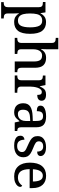

<svg xmlns="http://www.w3.org/2000/svg" viewBox="1136 -1936 1037 3349"><g transform="rotate(90 1654.5 -261.5)"><path d="M17 237V192H26Q46 192 64 187Q82 182 93.5 167Q105 152 105 122V-422Q105 -453 94 -467.5Q83 -482 65.5 -486.5Q48 -491 27 -491H15V-536H196L209 -449H213Q235 -493 271.5 -519.5Q308 -546 366 -546Q465 -546 517.5 -479.5Q570 -413 570 -268Q570 -123 517.5 -56.5Q465 10 365 10Q309 10 273 -12.5Q237 -35 215 -73H211Q213 -44 214 -12.5Q215 19 215 40V125Q215 154 226.5 168.5Q238 183 256 187.5Q274 192 294 192H302V237ZM342 -56Q404 -56 430.5 -110Q457 -164 457 -269Q457 -374 430.5 -426.5Q404 -479 342 -479Q293 -479 265.5 -456Q238 -433 226.5 -386Q215 -339 215 -268Q215 -199 226.5 -152Q238 -105 266 -80.5Q294 -56 342 -56Z M641 0V-45H649Q671 -45 689 -50Q707 -55 718 -70.5Q729 -86 729 -116V-649Q729 -678 717 -692Q705 -706 687.5 -710.5Q670 -715 650 -715H641V-760H839V-553Q839 -534 838 -513Q837 -492 836 -477Q835 -462 835 -459H840Q855 -487 876 -507Q897 -527 924.5 -537Q952 -547 988 -547Q1073 -547 1117.5 -500.5Q1162 -454 1162 -352V-117Q1162 -86 1171.5 -70.5Q1181 -55 1197.5 -50Q1214 -45 1236 -45H1239V0H1052V-341Q1052 -405 1029.5 -441Q1007 -477 950 -477Q912 -477 887 -456.5Q862 -436 850.5 -400Q839 -364 839 -317V-112Q839 -83 849.5 -68.5Q860 -54 878 -49.5Q896 -45 918 -45H921V0Z M1296 0V-45H1300Q1323 -45 1341 -50Q1359 -55 1369.5 -70.5Q1380 -86 1380 -117V-423Q1380 -453 1369 -467.5Q1358 -482 1340.5 -486.5Q1323 -491 1301 -491H1298V-536H1464L1484 -438H1489Q1502 -469 1518.5 -494Q1535 -519 1560.5 -532.5Q1586 -546 1629 -546Q1685 -546 1711 -525.5Q1737 -505 1737 -469Q1737 -434 1712.5 -413.5Q1688 -393 1635 -393Q1635 -421 1630.5 -438.5Q1626 -456 1615 -464Q1604 -472 1584 -472Q1558 -472 1539.5 -451.5Q1521 -431 1510.5 -399Q1500 -367 1495 -332Q1490 -297 1490 -268V-112Q1490 -83 1501 -68.5Q1512 -54 1529.5 -49.5Q1547 -45 1569 -45H1598V0Z M1936 10Q1892 10 1856.5 -7.5Q1821 -25 1801 -61Q1781 -97 1781 -151Q1781 -231 1837 -269.5Q1893 -308 2008 -312L2090 -315V-373Q2090 -409 2084 -436Q2078 -463 2059.5 -478.5Q2041 -494 2004 -494Q1969 -494 1950.5 -480Q1932 -466 1925.5 -442Q1919 -418 1919 -385Q1871 -385 1847 -400Q1823 -415 1823 -449Q1823 -485 1848.5 -506Q1874 -527 1916.5 -537Q1959 -547 2010 -547Q2105 -547 2152.5 -508Q2200 -469 2200 -375V-117Q2200 -89 2206 -73.5Q2212 -58 2226 -51.5Q2240 -45 2262 -45H2265V0H2116L2098 -81H2090Q2069 -54 2049 -33.5Q2029 -13 2003 -1.5Q1977 10 1936 10ZM1968 -55Q2006 -55 2033 -71.5Q2060 -88 2075 -119Q2090 -150 2090 -191V-270L2032 -267Q1979 -265 1949 -250.5Q1919 -236 1906.5 -210Q1894 -184 1894 -146Q1894 -116 1902 -96Q1910 -76 1926.5 -65.5Q1943 -55 1968 -55Z M2520 10Q2465 10 2426 -2.5Q2387 -15 2367 -39.5Q2347 -64 2347 -98Q2347 -125 2358.5 -140.5Q2370 -156 2386 -162.5Q2402 -169 2417 -169Q2417 -114 2441.5 -78Q2466 -42 2526 -42Q2578 -42 2605 -66Q2632 -90 2632 -127Q2632 -151 2621 -166.5Q2610 -182 2583.5 -197Q2557 -212 2510 -231Q2457 -254 2422.5 -275.5Q2388 -297 2371 -326.5Q2354 -356 2354 -400Q2354 -471 2407.5 -508.5Q2461 -546 2549 -546Q2601 -546 2634.5 -533Q2668 -520 2685 -499Q2702 -478 2702 -453Q2702 -425 2682.5 -408Q2663 -391 2624 -391Q2624 -441 2602 -468.5Q2580 -496 2536 -496Q2489 -496 2467 -475Q2445 -454 2445 -421Q2445 -385 2473 -365Q2501 -345 2568 -319Q2622 -298 2656 -276Q2690 -254 2706.5 -224.5Q2723 -195 2723 -151Q2723 -73 2668.5 -31.5Q2614 10 2520 10Z M3056 10Q2942 10 2879.5 -62Q2817 -134 2817 -264Q2817 -404 2877 -475.5Q2937 -547 3046 -547Q3146 -547 3203.5 -486.5Q3261 -426 3261 -307V-260H2930Q2932 -153 2968.5 -104.5Q3005 -56 3076 -56Q3128 -56 3163.5 -78.5Q3199 -101 3217 -130Q3226 -127 3233 -117Q3240 -107 3240 -93Q3240 -72 3220.5 -48Q3201 -24 3160.5 -7Q3120 10 3056 10ZM3146 -317Q3146 -396 3123 -443Q3100 -490 3045 -490Q2994 -490 2965 -445.5Q2936 -401 2932 -317Z"/></g></svg>

Font: Noto Serif Hebrew Medium
Style: Regular
Weight: 500
Version: Version 2.003